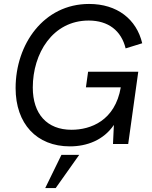

<svg xmlns="http://www.w3.org/2000/svg" viewBox="-20 -729 770 972"><path d="M334 12C419 12 504 -19 556.5 -96.5L552 0H629L680 -366H426L415 -287H591.5C562.5 -118 439 -72 342 -72C218 -72 146 -152 146 -286C146 -458 246 -625 429 -625C528 -625 594 -574 616 -484L700 -510C671 -632 573 -709 431 -709C201 -709 59 -505 59 -283C59 -103 165 12 334 12ZM209 223H262L381 55H291Z"/></svg>

Font: HK Grotesk
Style: Italic
Weight: 400
Italic angle: -16°
Designer: Alfredo Marco Pradil
Foundry: Hanken Design Co.
Version: Version 3.001;FEAKit 1.0